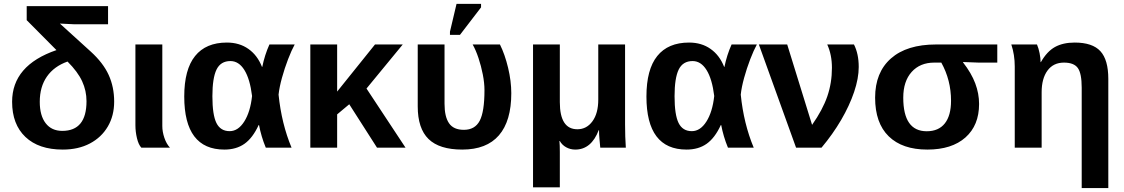

<svg xmlns="http://www.w3.org/2000/svg" viewBox="-20 -756 5756 983"><path d="M564.5 -235.8Q564.5 -163.6 532 -108.2Q499.5 -52.7 440.4 -21.5Q381.3 9.8 301.3 9.8Q178.2 9.8 110.1 -54.9Q42 -119.6 42 -234.9Q42 -421.4 269 -499.5L116.7 -652.8V-724.6H533.2V-631.8H358.4L286.6 -635.3L444.3 -492.2Q508.3 -434.1 536.4 -372.3Q564.5 -310.5 564.5 -235.8ZM422.9 -237.8Q422.9 -291.5 400.6 -339.8Q378.4 -388.2 325.7 -440.9Q256.8 -416.5 220.2 -364Q183.6 -311.5 183.6 -234.9Q183.6 -164.1 213.9 -125Q244.1 -85.9 298.8 -85.9Q422.9 -85.9 422.9 -237.8Z M703.6 0Q689 -15.6 681.2 -48.6Q673.3 -81.5 673.3 -115.2V-528.3H811V-110.8Q811 -81.5 821.5 -50.5Q832 -19.5 850.1 0Z M1304.2 -115.7Q1273.9 -49.8 1231.9 -20Q1189.9 9.8 1128.9 9.8Q923.3 9.8 923.3 -261.7Q923.3 -400.4 978.8 -469.2Q1034.2 -538.1 1141.6 -538.1Q1205.6 -538.1 1251.7 -505.6Q1297.9 -473.1 1321.3 -413.6H1322.8Q1335 -474.1 1359.4 -528.3H1488.8Q1472.7 -499 1454.8 -452.6Q1437 -406.2 1423.6 -357.7Q1410.2 -309.1 1406.2 -271.5Q1421.4 -122.6 1472.7 0H1340.8Q1328.6 -29.3 1320.1 -58.3Q1311.5 -87.4 1306.2 -115.7ZM1067.4 -263.2Q1067.4 -168 1088.1 -126.2Q1108.9 -84.5 1155.8 -84.5Q1199.2 -84.5 1230.5 -133.8Q1261.7 -183.1 1270.5 -264.6Q1259.8 -351.6 1231.2 -397.5Q1202.6 -443.4 1159.7 -443.4Q1109.9 -443.4 1088.6 -399.9Q1067.4 -356.4 1067.4 -263.2Z M1706.1 -170.4V0H1568.8V-528.3H1706.1V-287.1L1899.9 -528.3H2042L1856.4 -302.7L2056.2 0H1910.2L1768.1 -222.2Z M2597.7 -278.8Q2597.7 -136.2 2534.4 -63.2Q2471.2 9.8 2346.7 9.8Q2229.5 9.8 2174.1 -44.2Q2118.7 -98.1 2118.7 -211.4V-528.3H2255.9V-224.6Q2255.9 -158.2 2279.1 -124.8Q2302.2 -91.3 2355 -91.3Q2411.6 -91.3 2436 -137.7Q2460.4 -184.1 2460.4 -294.4Q2460.4 -331.1 2451.9 -374.5Q2443.4 -418 2429.7 -459Q2416 -500 2399.9 -528.3H2539.6Q2564.9 -477.5 2581.3 -409.2Q2597.7 -340.8 2597.7 -278.8ZM2442.9 -718.3 2335 -577.6H2283.7V-593.8L2317.4 -736.3H2442.9Z M3053.2 0Q3051.3 -20.5 3049.1 -44.7Q3046.9 -68.8 3046.9 -89.8H3045.4Q3007.3 9.8 2925.3 9.8Q2899.9 9.8 2878.7 -2Q2857.4 -13.7 2846.2 -34.2H2844.2Q2845.2 -23.4 2845.7 -9.5Q2846.2 4.4 2846.2 22V203.1H2709V-528.3H2846.2V-232.9Q2846.2 -94.2 2936 -94.2Q2983.4 -94.2 3013.2 -135Q3043 -175.8 3043 -246.1V-528.3H3180.2V-118.2Q3180.2 -86.4 3181.2 -56.9Q3182.1 -27.3 3184.1 0Z M3670.4 -115.7Q3640.1 -49.8 3598.1 -20Q3556.2 9.8 3495.1 9.8Q3289.6 9.8 3289.6 -261.7Q3289.6 -400.4 3345 -469.2Q3400.4 -538.1 3507.8 -538.1Q3571.8 -538.1 3617.9 -505.6Q3664.1 -473.1 3687.5 -413.6H3689Q3701.2 -474.1 3725.6 -528.3H3855Q3838.9 -499 3821 -452.6Q3803.2 -406.2 3789.8 -357.7Q3776.4 -309.1 3772.5 -271.5Q3787.6 -122.6 3838.9 0H3707Q3694.8 -29.3 3686.3 -58.3Q3677.7 -87.4 3672.4 -115.7ZM3433.6 -263.2Q3433.6 -168 3454.3 -126.2Q3475.1 -84.5 3522 -84.5Q3565.4 -84.5 3596.7 -133.8Q3627.9 -183.1 3636.7 -264.6Q3626 -351.6 3597.4 -397.5Q3568.8 -443.4 3525.9 -443.4Q3476.1 -443.4 3454.8 -399.9Q3433.6 -356.4 3433.6 -263.2Z M4376.5 -413.1Q4376.5 -355 4352.8 -284.9Q4329.1 -214.8 4286.4 -141.8Q4243.7 -68.8 4186 0H4055.7L3865.2 -528.3H4010.3L4137.7 -116.7Q4191.9 -193.8 4215.6 -262.7Q4239.3 -331.5 4239.3 -408.7Q4239.3 -475.6 4215.3 -528.3H4352.1Q4376.5 -480.5 4376.5 -413.1Z M4992.7 -223.6Q4992.7 -114.3 4922.9 -52.2Q4853 9.8 4728 9.8Q4599.6 9.8 4530 -58.1Q4460.4 -126 4460.4 -255.9Q4460.4 -385.3 4541.5 -456.8Q4622.6 -528.3 4772.5 -528.3H5085.9V-435.5H4990.7L4910.6 -438.5V-436.5Q4953.6 -381.3 4973.1 -329.1Q4992.7 -276.9 4992.7 -223.6ZM4849.1 -240.2Q4849.1 -345.7 4799.3 -435.5H4763.2Q4690.4 -435.5 4647.5 -387.7Q4604.5 -339.8 4604.5 -255.9Q4604.5 -84 4724.6 -84Q4785.2 -84 4817.1 -124Q4849.1 -164.1 4849.1 -240.2Z M5654.3 -352.1V207H5518.1V-307.1Q5518.1 -379.9 5498.3 -407.7Q5478.5 -435.5 5427.2 -435.5Q5373 -435.5 5343 -394.8Q5313 -354 5313 -283.7V0H5175.3V-415.5Q5175.3 -475.6 5157.7 -528.3H5289.1Q5297.4 -509.3 5302.5 -483.6Q5307.6 -458 5307.6 -438H5309.1Q5340.3 -492.7 5381.3 -515.4Q5422.4 -538.1 5482.4 -538.1Q5573.2 -538.1 5613.8 -493.9Q5654.3 -449.7 5654.3 -352.1Z"/></svg>

Font: Arimo
Style: Bold
Weight: 700
Designer: Steve Matteson
Foundry: Monotype Imaging Inc.
Version: Version 1.33